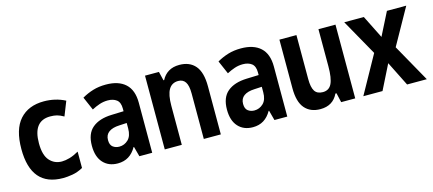

<svg xmlns="http://www.w3.org/2000/svg" viewBox="-47 -960 3094 1373"><g transform="rotate(-15 1500.0 -273.5)"><path d="M291 10Q55 10 55 -267Q55 -413 119 -484.5Q183 -556 298 -556Q339 -556 378.5 -547Q418 -538 455 -519L413 -413Q385 -429 363.5 -434.5Q342 -440 314 -440Q187 -440 187 -275Q187 -187 222.5 -147Q258 -107 313 -107Q339 -107 370.5 -116Q402 -125 439 -146V-25Q399 -3 360 3.5Q321 10 291 10Z M696 10Q628 10 588 -34Q548 -78 548 -159Q548 -249 599 -291.5Q650 -334 741 -337L831 -340V-360Q831 -406 806 -425Q781 -444 741 -444Q709 -444 679.5 -434Q650 -424 622 -409L579 -508Q619 -531 662 -544Q705 -557 757 -557Q851 -557 901.5 -510.5Q952 -464 952 -371V0H857L837 -74H834Q810 -32 776 -11Q742 10 696 10ZM737 -103Q775 -103 803 -130Q831 -157 831 -213V-253L775 -250Q725 -248 697.5 -228Q670 -208 670 -169Q670 -133 690 -118Q710 -103 737 -103Z M1045 0V-546H1148L1164 -480H1169Q1188 -517 1221 -537Q1254 -557 1301 -557Q1377 -557 1418.5 -508.5Q1460 -460 1460 -356V0H1334V-337Q1334 -395 1316.5 -421.5Q1299 -448 1264 -448Q1217 -448 1194 -409.5Q1171 -371 1171 -289V0Z M1696 10Q1628 10 1588 -34Q1548 -78 1548 -159Q1548 -249 1599 -291.5Q1650 -334 1741 -337L1831 -340V-360Q1831 -406 1806 -425Q1781 -444 1741 -444Q1709 -444 1679.5 -434Q1650 -424 1622 -409L1579 -508Q1619 -531 1662 -544Q1705 -557 1757 -557Q1851 -557 1901.5 -510.5Q1952 -464 1952 -371V0H1857L1837 -74H1834Q1810 -32 1776 -11Q1742 10 1696 10ZM1737 -103Q1775 -103 1803 -130Q1831 -157 1831 -213V-253L1775 -250Q1725 -248 1697.5 -228Q1670 -208 1670 -169Q1670 -133 1690 -118Q1710 -103 1737 -103Z M2196 10Q2122 10 2081 -37.5Q2040 -85 2040 -186V-546H2166V-221Q2166 -159 2184 -131Q2202 -103 2244 -103Q2290 -103 2309.5 -143.5Q2329 -184 2329 -271V-546H2455V0H2351L2335 -70H2327Q2289 10 2196 10Z M2515 0 2670 -279 2520 -546H2665L2750 -376L2836 -546H2979L2829 -278L2985 0H2839L2748 -182L2657 0Z"/></g></svg>

Font: Noto Sans Mono ExtraCondensed
Style: Bold
Weight: 700
Width: 2
Designer: Monotype Design Team
Foundry: Monotype Imaging Inc.
Version: Version 2.014